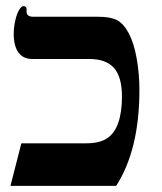

<svg xmlns="http://www.w3.org/2000/svg" viewBox="-20 -608 529 628"><path d="M436 -314Q436 -118.2 359.9 0H14.2L49.8 -139.2H261.2Q305.2 -139.2 329.8 -155.3Q354.5 -171.4 366.7 -206.1Q378.9 -240.7 378.9 -292Q378.9 -356 353 -385.5Q327.1 -415 272.9 -415H85.9Q55.7 -415 40.3 -436.3Q24.9 -457.5 24.9 -497.1Q24.9 -518.6 29.8 -540.3Q34.7 -562 42.2 -575Q49.8 -587.9 56.2 -587.9Q66.9 -587.9 66.9 -579.1V-569.8Q66.9 -553.2 88.9 -553.2H300.8Q341.8 -553.2 363 -542Q384.3 -530.8 401.1 -499.3Q418 -467.8 427 -417.2Q436 -366.7 436 -314Z"/></svg>

Font: Liberation Serif
Style: Bold
Weight: 700
Designer: Steve Matteson
Foundry: Ascender Corporation
Version: Version 2.1.5